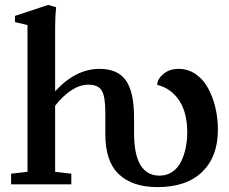

<svg xmlns="http://www.w3.org/2000/svg" viewBox="-20 -746 927 777"><path d="M24.9 0V-43L91.3 -50.8V-644.5L40.5 -656.7V-681.6L174.8 -726.1L207 -716.8Q203.1 -679.2 203.1 -634.8V-376.5Q286.1 -467.3 382.8 -467.3Q456.5 -467.3 489.5 -420.4Q522.5 -373.5 522.5 -270V-207.5Q522.5 -35.2 626 -35.2Q655.8 -35.2 678.5 -51.3Q701.2 -67.4 713.6 -93.8Q726.1 -120.1 731.9 -149.4Q737.8 -178.7 737.8 -210Q737.8 -290 705.3 -339.1Q672.9 -388.2 616.2 -402.8Q617.2 -426.8 641.6 -447Q666 -467.3 703.1 -467.3Q741.2 -467.3 772 -446Q802.7 -424.8 822 -389.4Q841.3 -354 851.6 -310.8Q861.8 -267.6 861.8 -221.2Q861.8 -111.8 798.1 -50.3Q734.4 11.2 617.2 11.2Q516.6 11.2 461.4 -40.5Q406.2 -92.3 406.2 -202.1V-291Q406.2 -356 391.6 -379.6Q377 -403.3 337.9 -403.3Q271.5 -403.3 203.1 -318.4V-50.8L268.6 -43V0Z"/></svg>

Font: Elstob 6pt SemiBold
Style: Regular
Weight: 600
Designer: Peter S. Baker
Version: Version 1.015